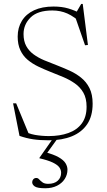

<svg xmlns="http://www.w3.org/2000/svg" viewBox="-20 -720 556 999"><path d="M399.5 -650 377 -655.5 402.5 -699.5H410.5L437.5 -486L422.5 -484.5L368.5 -640L411.5 -593Q366 -634 330.2 -649.8Q294.5 -665.5 252.5 -665.5Q176 -665.5 139.2 -629.2Q102.5 -593 102.5 -543Q102.5 -506 116.5 -480.5Q130.5 -455 154.8 -437.2Q179 -419.5 209.8 -406.5Q240.5 -393.5 274 -381Q307.5 -368 340.5 -353.2Q373.5 -338.5 401.2 -316.5Q429 -294.5 445.5 -261.8Q462 -229 462 -180.5Q462 -116 433.8 -74Q405.5 -32 354.2 -11Q303 10 234 10Q188.5 10 152.8 4.8Q117 -0.5 81.5 -13L48 -182.5H64L136 -8L92 -44.5Q126 -24.5 161.8 -18.2Q197.5 -12 234 -12Q291 -12 335.5 -27.8Q380 -43.5 405.2 -77.2Q430.5 -111 430.5 -165Q430.5 -208.5 413.8 -237.8Q397 -267 369.2 -286.2Q341.5 -305.5 308.2 -319.5Q275 -333.5 241.5 -346.5Q208.5 -359.5 178 -374.2Q147.5 -389 123.5 -409.2Q99.5 -429.5 85.8 -459Q72 -488.5 72 -529.5Q72 -576 93.8 -611.5Q115.5 -647 157.2 -666.5Q199 -686 258.5 -686Q302 -686 335.5 -676Q369 -666 399.5 -650ZM215.5 259.5Q175 259.5 161.2 250.2Q147.5 241 147.5 228Q147.5 219.5 153.2 212.8Q159 206 169.5 206Q177.5 206 184.2 213.8Q191 221.5 201.5 229Q212 236.5 230.5 236.5Q262.5 236.5 280.2 220.5Q298 204.5 298 179Q298 163.5 288.5 150.5Q279 137.5 254.8 125.8Q230.5 114 185 103.5V101.5L256 0H280L220 83L214 71.5Q259.5 83.5 285 98Q310.5 112.5 320.8 129Q331 145.5 331 163Q331 189 316.8 211.2Q302.5 233.5 276.5 246.5Q250.5 259.5 215.5 259.5Z"/></svg>

Font: Newsreader 16pt 16pt ExtraLight
Style: Regular
Weight: 250
Version: Version 1.003